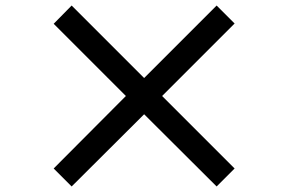

<svg xmlns="http://www.w3.org/2000/svg" viewBox="-20 -726 1040 694"><path d="M763 -52 501 -313 239 -52 174 -117 435 -379 174 -640 239 -706 501 -444 763 -706 828 -641 566 -379 828 -117Z"/></svg>

Font: Noto Sans KR Thin SemiBold
Style: Regular
Weight: 600
Version: Version 2.004-H2;hotconv 1.0.118;makeotfexe 2.5.65603